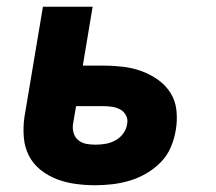

<svg xmlns="http://www.w3.org/2000/svg" viewBox="-20 -540 640 568"><path d="M262 8Q232 8 203 4Q174 0 148 -10Q122 -20 100 -37.5Q78 -55 65.5 -79.5Q53 -104 50.5 -133Q48 -162 52 -192L107 -520H254L225 -346H286Q315 -346 344 -342.5Q373 -339 399 -329.5Q425 -320 447.5 -304Q470 -288 484.5 -265Q499 -242 502 -213Q505 -184 500 -155Q496 -130 485.5 -105Q475 -80 456 -60.5Q437 -41 413 -27Q389 -13 363.5 -5.5Q338 2 312.5 5Q287 8 262 8ZM262 -112Q277 -112 292 -114.5Q307 -117 321 -124.5Q335 -132 344.5 -145Q354 -158 356 -173Q359 -186 353 -198Q347 -210 336 -216Q325 -222 312 -224Q299 -226 286 -226H205L196 -173Q194 -159 198 -146Q202 -133 212 -125Q222 -117 235 -114.5Q248 -112 262 -112Z"/></svg>

Font: Iosevka Aile Heavy
Style: Italic
Weight: 900
Italic angle: -9°
Designer: Belleve Invis
Foundry: Belleve Invis
Version: Version 31.1.0; ttfautohint (v1.8.4)